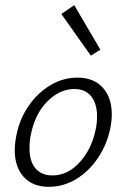

<svg xmlns="http://www.w3.org/2000/svg" viewBox="-20 -718 489 742"><path d="M37 -137Q37 -163 43 -193Q55 -257 90 -308Q125 -359 174.5 -388.5Q224 -418 279 -418Q342 -418 377 -379.5Q412 -341 412 -276Q412 -251 406 -221Q393 -159 358.5 -107.5Q324 -56 274.5 -26Q225 4 169 4Q106 4 71.5 -34.5Q37 -73 37 -137ZM350 -219Q355 -242 355 -269Q355 -317 332.5 -345.5Q310 -374 267 -374Q210 -374 162 -325Q114 -276 99 -196Q94 -174 94 -145Q94 -95 117 -67.5Q140 -40 183 -40Q242 -40 288.5 -91.5Q335 -143 350 -219ZM217 -664 267 -698 368 -526 331 -503Z"/></svg>

Font: Ysabeau Semilight
Style: Italic
Weight: 300
Italic angle: -12°
Designer: Christian Thalmann (Catharsis Fonts)
Version: Version 0.003